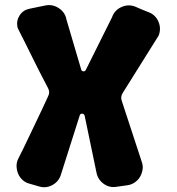

<svg xmlns="http://www.w3.org/2000/svg" viewBox="-20 -749 709 771"><path d="M473 -376Q463 -360 469 -344L549 -100Q555 -84 552.5 -68Q550 -52 542 -38.5Q534 -25 520.5 -16Q507 -7 491 -5L448 1Q419 6 395.5 -11.5Q372 -29 367 -58L320 -284Q318 -292 310 -292.5Q302 -293 300 -285L225 -49Q217 -21 191.5 -6.5Q166 8 138 0L100 -11Q83 -15 71 -26Q59 -37 53 -51Q47 -65 46.5 -81.5Q46 -98 54 -113Q61 -126 72 -149Q83 -172 96 -199Q109 -226 122.5 -254.5Q136 -283 147 -306Q158 -329 165 -344.5Q172 -360 173 -362Q182 -378 173 -395Q171 -399 161 -418Q151 -437 137.5 -463.5Q124 -490 109 -520.5Q94 -551 81 -577Q68 -603 59 -620.5Q50 -638 50 -640Q45 -666 59 -687.5Q73 -709 99 -714L162 -727Q191 -733 216.5 -716Q242 -699 247 -670L306 -470Q308 -463 315 -462.5Q322 -462 325 -469L431 -682V-683Q442 -710 469.5 -721.5Q497 -733 524 -722Q528 -720 536.5 -716.5Q545 -713 554 -709Q565 -705 577 -700Q605 -689 616.5 -661.5Q628 -634 617 -606Z"/></svg>

Font: d puntillas B to tiptoe
Style: Regular
Weight: 400
Designer: deFharo
Foundry: deFharo.com
Version: Version 1.001 2012